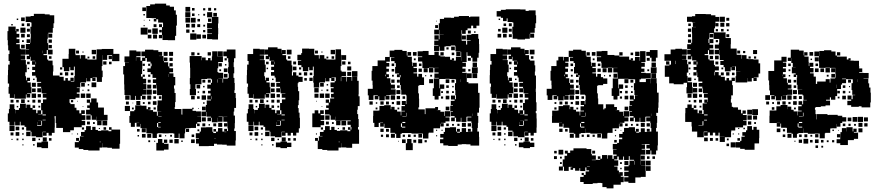

<svg xmlns="http://www.w3.org/2000/svg" viewBox="-20 -797 4832 1055"><path d="M60 -107H32V-128H23V-174H29V-198H33V-224H59V-198H63V-174H64V-193H84V-203H90V-227H122V-204H125V-222H147V-204H159V-218H173V-204H159V-194H179V-175H186V-191H206V-171H190V-169H213V-191H206V-231H232H216V-251H235V-260H215V-282H235V-284H209V-311H207V-290H185V-312H206V-320H185V-342H206V-347H182V-371H176V-381H156V-401H173V-412H157V-430H173V-441H156V-461H173V-463H148V-485H145V-472H127V-490H140V-497H122V-525H140V-527H122V-555H145V-561H126V-581H146V-562H148V-589H149V-612H147V-650H153V-673H148V-676H121V-706H148V-709H166V-721H226V-718H253V-713H278V-669H274V-643H270V-617H246V-612H267V-590H245V-611H243V-584H240V-560H245V-524H269V-498H243V-522H218H237V-500H219V-494H239V-470H245V-464H269V-438H273V-404H271V-382H307V-375H330V-354H339V-368H353V-354H367V-370H385V-352H369V-349H388V-379H391V-406V-431H369H386V-411H366V-428H361V-406H331V-428H323V-474H357V-500H358V-529H394V-500H395V-494H419V-475H423V-494H449V-475H460V-470H485H510V-497H511V-526H539V-528H569H603V-501H636V-461H596V-494H569V-468H543V-434H539V-409H544V-373H540V-347H512V-372H489V-370H505V-352H487V-368H477V-350H455V-368H453V-344H424V-343H421V-316H402V-313H418V-289H402V-282H417V-260H395V-252H362V-232H367V-225H390V-205H400V-191H416V-174H426V-191H446V-171H429V-164H449V-138H429V-133H448V-109H429V-98H399H386V-81H366V-98V-71H326V-94H289V-121H286V-159H280V-146H281V-96H280V-67H265V-52H247V-67H236V-51H216V-71H232V-73H214V-43H178V-48H153V-73H148V-79H124V-100H115V-108H93V-128H89V-108H63V-128H60ZM116 -681H96V-701H116ZM80 -687H72V-695H80ZM144 -653H128V-669H144ZM113 -654H99V-668H113ZM50 -657H42V-665H50ZM58 -259H34V-282H27V-320H30V-338H23V-384H24V-413H25V-442H33V-462H27V-500H32V-520H25V-548H23V-576H21V-626H26V-651H66V-626H69V-638H83V-624H71V-611H86V-591H71V-582H87V-560H69V-554H89V-529H94V-526H121V-496H94V-493H118V-469H94V-467H122V-442H127V-400H119V-378H103H123V-356H127V-370H145V-352H131V-344H149V-318H131H153V-284H129V-281H146V-261H126V-278H122V-255H90H60V-279H58ZM120 -617H92V-645H120ZM144 -623H128V-639H144ZM116 -591H96V-611H116ZM144 -593H128V-609H144ZM265 -562H247V-580H265ZM111 -566H101V-576H111ZM116 -531H96V-551H116ZM265 -532H247V-550H265ZM508 -499H484V-523H508ZM414 -503H398V-519H414ZM215 -504V-519H214V-504ZM439 -508H433V-514H439ZM543 -468V-494H542V-468ZM595 -472H577V-490H595ZM263 -474H249V-488H263ZM503 -474H489V-488H503ZM471 -476H461V-486H471ZM565 -442H547V-460H565ZM178 -444V-458H176V-444ZM143 -444H129V-458H143ZM593 -444H579V-458H593ZM322 -415H310V-427H322ZM140 -417H132V-425H140ZM355 -382H337V-400H355ZM383 -384H369V-398H383ZM323 -384H309V-398H323ZM170 -357H162V-365H170ZM509 -318H483V-344H509ZM177 -320H155V-342H177ZM446 -321H426V-341H446ZM470 -327H462V-335H470ZM176 -291H156V-311H176ZM471 -296H461V-306H471ZM439 -298H433V-304H439ZM448 -259H424V-283H448ZM478 -259H454V-283H478ZM178 -259H154V-283H178ZM205 -262H187V-280H205ZM508 -139H484V-163H501H478V-168H453V-194H473V-232H457V-250H475V-234H481V-256H511V-234H519V-206H551V-166H571V-136H543V-134H509V-156H508ZM116 -231H96V-251H116ZM204 -233H188V-249H204ZM174 -233H158V-249H174ZM54 -233H38V-249H54ZM83 -234H69V-248H83ZM382 -235H370V-247H382ZM141 -236H131V-246H141ZM408 -239H404V-243H408ZM473 -204H459V-218H473ZM201 -206H191V-216H201ZM80 -207H72V-215H80ZM438 -209H434V-213H438ZM214 -163H232V-168H214V-136H231V-139H214ZM478 -139H454V-163H478ZM569 -108H543V-134H569ZM207 -110H185V-127H184V-106H208V-109H211V-133H190V-132H207ZM538 -109H514V-133H538ZM474 -113H458V-129H474ZM501 -116H491V-126H501ZM60 -77H32V-105H60ZM527 30H465V27H438V22H413V14H391V-16H413V-23H398V-39H414V-24H419V-48H439V-50H425V-72H445V-82H453V-104H479V-83H487V-100H505V-83H518V-78H536V-81H576V-76H592V-84H579V-98H593V-85H640V-55V-7H637V20H595V15H570V13H542V-10H541V14H527ZM86 -81H66V-101H86ZM563 -84H549V-98H563ZM112 -85H100V-97H112ZM442 -85H430V-97H442ZM529 -88H523V-94H529ZM148 -49H124V-73H148ZM86 -51H66V-71H86ZM54 -53H38V-69H54ZM110 -57H102V-65H110ZM409 -58H403V-64H409ZM378 -59H374V-63H378ZM237 -20H215V-42H237ZM175 -22H157V-40H175ZM263 -24H249V-38H263ZM81 -26H71V-36H81ZM110 -27H102V-35H110ZM200 -27H192V-35H200ZM49 -28H43V-34H49ZM244 17H208V12H183V-14H208V-19H244ZM527 -16H535V-18H527ZM170 3H162V-5H170ZM109 2H103V-4H109Z M1267 -394H1233V-428H1236V-455H1234V-477H1226V-465H1214V-477H1226V-488H1207V-514H1226V-525H1274V-477H1266V-455H1264V-428H1267ZM750 -101H730V-121H745V-122H721H691V-160H695V-186H718V-193H723V-218H757V-216H785V-197H793V-208H807V-194H796V-192H821V-183H842V-161H847V-184H866V-185H844V-217H846V-245H869V-252H870V-274H843V-303H842V-329H840V-311H820V-331H838V-341H820V-361H838V-369H818V-389H808V-401H790V-421H808V-433H813V-448H807V-458H787V-478H779V-462H762V-419H761V-390H755V-376H764V-387H776V-375H765V-364H783V-338H767V-335H784V-307H767V-305H784V-277H761V-271H780V-251H760V-270H753V-248H727V-270H723V-248H697V-273H692V-275H664V-304H663V-333H662V-369V-388H657V-434H667V-454H689V-455H664V-487H691V-520H729V-514H753V-488H729V-483H752V-463H761V-480H777V-488H757V-514H777V-524H823V-521H850V-512H871V-490H853V-489H878V-462H880V-481H900V-461H881V-455H904V-432H911V-450H929V-432H911V-422H931V-400H911V-394H933V-374H943V-328H936V-310H939V-286H945V-236H942V-209H940V-198H977V-169H978V-167H982V-199H1036V-205H1044V-197H1038V-188H1057V-185H1084V-157H1064V-156H1085V-126H1064V-118H1077V-104H1063V-117H1057V-94H1028V-93H1001V-90H1019V-72H1001V-90H997V-64H994V-37H966V-63H962V-39H938V-63H932V-65H907V-64H873V-65H848V-63H842V-39H818V-63H812V-65H784V-92H781V-70H759V-92H781V-93H752V-116H750ZM1127 6H1073V-8H1057V-34H1073V-37H1056V-65H1077V-74H1084V-97H1113V-98H1147V-73H1152V-66H1167V-74H1178V-93H1202V-74H1212V-89H1228V-77H1233V-91H1230V-120H1229V-128H1207V-154H1229V-155H1204V-156H1181V-154H1203V-128H1177V-150H1176V-125H1144V-150H1140V-131H1120V-151H1139V-156H1115V-182H1113V-158H1087V-184H1111V-220H1116V-245H1139V-250H1119V-272H1137V-284H1123V-298H1137V-310H1119V-332H1139V-342H1145V-361H1140V-365H1118V-363H1087V-334H1057H1054V-308H1057V-274H1023V-308H1026V-334H1023V-368H1025V-396H1048H1025V-425H1024V-453H1022V-489H1052H1088V-466H1090V-481H1110V-466H1123V-478H1137V-465H1144V-487H1176V-515H1204V-487H1176V-486H1205V-456H1179V-422H1175V-401H1180V-397H1206V-365H1180V-364H1203V-343H1206V-365H1232V-369H1237V-394H1263V-369H1268V-341H1270V-301H1268V-286H1275V-258H1277V-204H1267V-184H1264V-162H1271V-120H1270V-91H1267V-77H1276V-25H1274V3H1226V-2H1201V-3H1172V-7H1156V5H1127ZM1174 -487H1146V-515H1174ZM931 -490H909V-512H931ZM901 -490H879V-512H901ZM1049 -492H1031V-510H1049ZM1139 -492H1121V-510H1139ZM1076 -495H1064V-507H1076ZM728 -463V-482H727V-463ZM929 -462H911V-480H929ZM1199 -432H1181V-450H1199ZM776 -435H764V-447H776ZM806 -435H794V-447H806ZM1224 -437H1216V-445H1224ZM1230 -401H1210V-421H1230ZM1195 -406H1185V-416H1195ZM774 -407H766V-415H774ZM1230 -371H1210V-391H1230ZM907 -374V-390H906V-374ZM806 -375H794V-387H806ZM1177 -343V-361H1175V-343ZM1108 -343H1092V-359H1108ZM1138 -343H1122V-359H1138ZM808 -343H792V-359H808ZM811 -310H789V-332H811ZM1080 -311H1060V-331H1080ZM1104 -317H1096V-325H1104ZM814 -277H786V-305H814ZM840 -281H820V-301H840ZM1107 -284H1093V-298H1107ZM1074 -287H1066V-295H1074ZM1112 -249H1088V-273H1112ZM692 -249H668V-273H692ZM811 -250H789V-272H811ZM1050 -251H1030V-271H1050ZM837 -254H823V-268H837ZM1077 -254H1063V-268H1077ZM1143 -252V-268H1141V-252ZM867 -254H853V-268H867ZM751 -220H729V-242H751ZM840 -221H820V-241H840ZM688 -223H672V-239H688ZM807 -224H793V-238H807ZM775 -226H765V-236H775ZM1104 -227H1096V-235H1104ZM712 -229H708V-233H712ZM694 -187H666V-215H694ZM1110 -191H1090V-211H1110ZM836 -195H824V-207H836ZM715 -196H705V-206H715ZM1072 -199H1068V-203H1072ZM1236 -162V-172V-162ZM850 -156H868V-158H850ZM1111 -130H1089V-152H1111ZM850 -122H863V-126H850ZM1201 -100H1179V-122H1201ZM721 -100H699V-122H721ZM848 -99V-97H863V-100H849V-121H843V-99ZM1229 -102H1211V-120H1229ZM1168 -103H1152V-119H1168ZM1108 -103H1092V-119H1108ZM1134 -107H1126V-115H1134ZM1167 -74H1153V-88H1167ZM747 -74H733V-88H747ZM1075 -76H1065V-86H1075ZM1213 -71H1224V-73H1213ZM811 -40H789V-62H811ZM780 -41H760V-61H780ZM867 -44H853V-58H867ZM1047 -44H1033V-58H1047ZM925 -46H915V-56H925ZM744 -47H736V-55H744ZM893 -48H887V-54H893ZM1156 -35H1167V-36H1156ZM962 -9H938V-33H962ZM881 30H839V-12H848V-33H872V-12H881V-30H899V-12H881V-7H906V25H881ZM1050 -11H1030V-31H1050ZM929 -12H911V-30H929ZM805 -16H795V-26H805ZM984 -17H976V-25H984ZM833 -18H827V-24H833ZM871 -587H853V-605H870V-648H876V-669H875V-688V-673H849V-691H839V-679H825V-693H837V-697H813V-698H784V-728V-764H805V-773H831V-777H893V-767H913V-760H936V-740H946V-716H952V-656H947V-652H948V-600H942V-576H902V-577H873V-604H871ZM1025 -733H999V-759H1025ZM782 -736H762V-756H782ZM1140 -738H1124V-754H1140ZM1049 -739H1035V-753H1049ZM1168 -740H1156V-752H1168ZM1108 -740H1096V-752H1108ZM1178 -580H1146V-582H1118V-610H1145V-613H1119V-639H1145V-642H1118V-670H1144V-702H1118V-730H1146V-704H1180V-668H1178V-643H1179V-609H1178ZM1026 -702H998V-730H1026ZM1172 -706H1152V-726H1172ZM1049 -709H1035V-723H1049ZM1107 -711H1097V-721H1107ZM776 -712H768V-720H776ZM1075 -713H1069V-719H1075ZM1055 -673H1029V-699H1055ZM1025 -673H999V-699H1025ZM1141 -677H1123V-695H1141ZM1079 -679H1065V-693H1079ZM805 -683H799V-689H805ZM774 -684H770V-688H774ZM1146 -643V-668V-643ZM1022 -646H1002V-666H1022ZM1052 -646H1032V-666H1052ZM840 -648H824V-664H840ZM1080 -648H1064V-664H1080ZM870 -648H854V-664H870ZM1107 -651H1097V-661H1107ZM775 -653H769V-659H775ZM791 -607H753V-645H791ZM847 -611H817V-641H847ZM811 -617H793V-635H811ZM1021 -617H1003V-635H1021ZM869 -619H855V-633H869ZM1108 -620H1096V-632H1108ZM1048 -620H1036V-632H1048ZM1059 -579H1025V-613H1059ZM1084 -584H1060V-608H1084ZM843 -585H821V-607H843ZM1112 -586H1092V-606H1112ZM812 -586H792V-606H812Z M1373 -107H1345V-128H1336V-174H1342V-198H1346V-224H1372V-198H1376V-174H1377V-193H1397V-203H1403V-227H1435V-204H1438V-222H1460V-204H1472V-218H1486V-204H1472V-194H1492V-175H1499V-191H1519V-171H1503V-169H1526V-191H1519V-231H1545H1529V-251H1548V-260H1528V-282H1548V-284H1522V-311H1520V-290H1498V-312H1519V-320H1498V-342H1519V-347H1495V-371H1489V-381H1469V-401H1486V-412H1470V-430H1486V-441H1469V-461H1486V-463H1461V-485H1458V-472H1440V-490H1453V-497H1435V-525H1453V-537H1505V-529H1527V-504H1528V-522H1550V-500H1532V-494H1552V-470H1558V-464H1582V-438H1586V-404H1584V-382H1620V-375H1643V-347H1620V-340H1616V-320H1618V-296H1624V-246H1621V-219H1617V-203H1621V-178H1626V-150H1628V-92H1622V-68H1608V-52H1590V-67H1578V-52H1560V-67H1549V-51H1529V-71H1545V-73H1527V-43H1491V-48H1466V-73H1461V-79H1437V-100H1428V-108H1406V-128H1402V-108H1376V-128H1373ZM1734 -316H1704V-343H1701V-379H1704V-406V-431H1682H1699V-411H1679V-428H1674V-406H1644V-428H1636V-439H1617V-463H1635V-466H1614V-496H1635V-505H1640V-530H1678V-529H1707V-500H1708V-494H1732V-475H1736V-494H1762V-475H1773V-470H1798H1823V-497H1824V-526H1854V-497H1855V-468H1856V-494H1882V-468H1856V-434H1852V-409H1857V-375H1883V-349H1886V-374H1912V-353H1915V-375H1943V-353H1951V-309V-279H1950V-268H1956V-214H1946V-194H1943V-170H1948V-143H1951V-99H1947V-85H1953V-55V-7H1915V15H1883V13H1855V-10H1854V14H1840V30H1778V27H1751V22H1726V-23H1711V-39H1727V-24H1732V-48H1752V-50H1738V-72H1758V-82H1766V-104H1792V-83H1800V-100H1818V-83H1831V-78H1849V-81H1889V-76H1905V-84H1892V-98H1906V-85H1911V-99H1907V-111H1889V-131H1907V-135H1883V-136H1856V-134H1822V-156H1821V-139H1797V-163H1814H1791V-168H1766V-194H1786V-232H1770V-250H1788V-234H1794V-256H1816V-261H1799V-281H1813V-290H1798V-312H1813V-318H1796V-344H1819V-351H1825V-372H1802V-370H1818V-352H1800V-368H1790V-350H1768V-368H1766V-344H1737V-343H1734ZM1371 -259H1347V-282H1340V-320H1343V-338H1336V-384H1337V-413H1338V-442H1346V-462H1340V-500H1371V-529H1407V-526H1434V-496H1407V-493H1431V-469H1407V-467H1435V-442H1440V-400H1432V-378H1416H1436V-356H1440V-370H1458V-352H1444V-344H1462V-318H1444H1466V-284H1442V-281H1459V-261H1439V-278H1435V-255H1403H1373V-279H1371ZM1582 -498H1556V-524H1582ZM1821 -499H1797V-523H1821ZM1727 -503H1711V-519H1727ZM1752 -508H1746V-514H1752ZM1576 -474H1562V-488H1576ZM1816 -474H1802V-488H1816ZM1784 -476H1774V-486H1784ZM1878 -442H1860V-460H1878ZM1607 -443H1591V-459H1607ZM1491 -444V-458H1489V-444ZM1456 -444H1442V-458H1456ZM1906 -444H1892V-458H1906ZM1910 -410H1888V-432H1910ZM1609 -411H1589V-431H1609ZM1635 -415H1623V-427H1635ZM1453 -417H1445V-425H1453ZM1944 -376H1914V-406H1944ZM1881 -379H1857V-403H1881ZM1910 -380H1888V-402H1910ZM1608 -382H1590V-400H1608ZM1668 -382H1650V-400H1668ZM1696 -384H1682V-398H1696ZM1636 -384H1622V-398H1636ZM1855 -351V-373H1853V-351ZM1698 -352H1680V-370H1698ZM1666 -354H1652V-368H1666ZM1483 -357H1475V-365H1483ZM1490 -320H1468V-342H1490ZM1759 -321H1739V-341H1759ZM1783 -327H1775V-335H1783ZM1731 -289H1707V-313H1731ZM1489 -291H1469V-311H1489ZM1784 -296H1774V-306H1784ZM1752 -298H1746V-304H1752ZM1761 -259H1737V-283H1761ZM1791 -259H1767V-283H1791ZM1491 -259H1467V-283H1491ZM1730 -260H1708V-282H1730ZM1518 -262H1500V-280H1518ZM1429 -231H1409V-251H1429ZM1517 -233H1501V-249H1517ZM1487 -233H1471V-249H1487ZM1367 -233H1351V-249H1367ZM1396 -234H1382V-248H1396ZM1454 -236H1444V-246H1454ZM1721 -239H1717V-243H1721ZM1786 -204H1772V-218H1786ZM1514 -206H1504V-216H1514ZM1393 -207H1385V-215H1393ZM1751 -209H1747V-213H1751ZM1742 -98H1696V-128V-174H1709V-191H1729V-174H1739V-191H1759V-171H1742V-164H1762V-138H1742V-133H1761V-109H1742ZM1527 -163H1545V-168H1527V-136H1544V-139H1527ZM1791 -139H1767V-163H1791ZM1882 -108H1856V-134H1882ZM1520 -110H1498V-127H1497V-106H1521V-109H1524V-133H1503V-132H1520ZM1851 -109H1827V-133H1851ZM1787 -113H1771V-129H1787ZM1814 -116H1804V-126H1814ZM1373 -77H1345V-105H1373ZM1399 -81H1379V-101H1399ZM1876 -84H1862V-98H1876ZM1425 -85H1413V-97H1425ZM1755 -85H1743V-97H1755ZM1842 -88H1836V-94H1842ZM1461 -49H1437V-73H1461ZM1399 -51H1379V-71H1399ZM1367 -53H1351V-69H1367ZM1423 -57H1415V-65H1423ZM1722 -58H1716V-64H1722ZM1550 -20H1528V-42H1550ZM1488 -22H1470V-40H1488ZM1576 -24H1562V-38H1576ZM1606 -24H1592V-38H1606ZM1394 -26H1384V-36H1394ZM1423 -27H1415V-35H1423ZM1513 -27H1505V-35H1513ZM1362 -28H1356V-34H1362ZM1557 17H1521V12H1496V-14H1521V-19H1557ZM1840 -16H1848V-18H1840ZM1581 11H1557V-13H1581ZM1483 3H1475V-5H1483ZM1422 2H1416V-4H1422Z M2390 -250H2368V-270H2358V-312H2364V-336V-366H2391V-392V-369H2367V-393H2390V-399H2367V-423H2390V-424H2362V-425H2337V-423H2301V-452H2300V-459H2277V-483H2300V-487H2275V-515H2303V-517H2335V-495H2367V-513H2391V-492H2400V-487H2425V-469V-485H2453V-469H2463V-477H2475V-465H2467V-464H2485V-485H2513V-463H2514V-486V-512H2511V-489H2487V-513H2510V-515H2483V-543H2481V-547H2457V-543H2429V-541H2422V-518H2396V-541H2393V-517H2365V-545H2389V-548H2366V-574H2389V-579H2367V-603H2391V-581H2395V-605H2418V-606H2394V-633H2392V-608H2366V-634H2391V-669H2397V-693H2420V-700H2458V-699H2475V-705H2501V-709H2557V-703H2564V-706H2614V-656H2598V-642H2580V-656H2569V-641H2549V-653V-631H2539V-611H2519V-631H2516V-609H2517V-573H2541V-552H2547V-573H2566V-576H2544V-606H2570V-610H2608V-584H2612V-555H2613V-507H2610V-480H2602V-458H2576V-480H2568V-490H2548V-510H2544V-486V-456H2521V-452H2540V-430H2521V-420H2538V-402H2520V-419V-397H2545V-365V-346H2554V-339H2577H2607V-303V-287H2615V-257V-205H2612V-178H2603V-160H2608V-122H2606V-94H2603V-74H2612V-45H2613V3H2565V-4H2542V-5H2517V-3H2495V5H2443V2H2416V-10H2398V-32H2416V-41H2399V-61H2418V-72H2425V-95H2452V-98H2486V-74H2491V-89H2507V-73H2492V-68H2508V-72H2517V-93H2541V-72H2566V-73H2551V-89H2567V-74H2575V-94H2572V-122H2570V-130H2548V-152H2570V-156H2545V-155H2520H2543V-127H2515V-150H2512V-128H2486V-150H2479V-131H2459V-151H2478V-159H2457V-183H2469V-186H2454V-216H2469V-219H2457V-243H2478V-250H2458V-272H2480V-252H2485V-274H2482V-302H2480V-340H2486V-361H2479V-363H2451V-364H2427V-363H2394V-336V-312H2397V-333H2421V-309H2400V-270H2390ZM2381 -679H2377V-683H2381ZM2387 -643H2371V-659H2387ZM2567 -613H2551V-629H2567ZM2593 -617H2585V-625H2593ZM2540 -580H2518V-602H2540ZM2479 -521H2459V-541H2479ZM2445 -525H2433V-537H2445ZM2061 -99H2037V-122H2030V-160H2031V-189H2060V-190H2065V-215H2091V-219H2127V-197H2130V-210H2148V-194H2162V-184H2182V-163H2185V-185H2205V-188H2186V-214H2205V-220H2188V-242H2210V-225H2213V-247H2214V-273H2211V-277H2185V-304H2182V-330H2178V-372H2181V-385H2177V-373H2161V-389H2173V-393H2151V-429H2155V-450H2148V-461H2129V-481H2147V-483H2122V-458H2103V-451H2119V-431H2103V-419H2117V-403H2103V-389H2117V-373H2106V-367H2125V-340H2128V-306H2154V-276H2125V-275H2102V-272H2120V-250H2098V-268H2094V-246H2064V-268H2059V-251H2039V-271H2056V-274H2037V-273H2032V-248H2006V-273H2001V-309H2028V-329H2027V-354H2022V-408H2026V-434H2055V-465H2096V-484H2121V-519H2147V-523H2191V-517H2215V-492H2219V-511H2239V-491H2220V-485H2243V-457H2220H2245V-434H2248V-452H2270V-430H2252V-423H2271V-399H2252V-394H2272V-376H2279V-391H2299V-372H2310V-330H2284V-326H2278V-310V-284H2282V-255H2283V-207H2279V-196H2314V-170H2318V-202H2371V-209H2387V-193H2380V-192H2400V-183H2421V-160H2424V-186H2454V-156H2428V-122H2403V-120H2418V-102H2400V-117H2398V-92H2362V-68H2336V-64H2334V-36H2304V-63H2277H2241V-66H2214V-89V-66H2188V-62H2181V-39H2157V-62H2150V-40H2128V-62H2150V-67H2125V-94H2122H2092V-117H2089V-101H2069V-121H2085V-123H2068V-122H2061ZM2269 -491H2249V-511H2269ZM2418 -492H2400V-510H2418ZM2476 -494H2462V-508H2476ZM2567 -463H2551V-479H2567ZM2264 -466H2254V-476H2264ZM2601 -429H2577V-453H2601ZM2296 -434H2282V-448H2296ZM2146 -434H2132V-448H2146ZM2605 -395H2573V-427H2605ZM2361 -399H2337V-423H2361ZM2330 -400H2308V-422H2330ZM2298 -402H2280V-420H2298ZM2146 -404H2132V-418H2146ZM2565 -405H2553V-417H2565ZM2572 -368H2546V-394H2572ZM2602 -368H2576V-394H2602ZM2101 -378V-387H2098V-378ZM2354 -376H2344V-386H2354ZM2144 -376H2134V-386H2144ZM2322 -378H2316V-384H2322ZM2360 -340H2338V-362H2360ZM2449 -341H2429V-361H2449ZM2513 -346V-361H2512V-346ZM2148 -342H2130V-360H2148ZM2477 -343H2461V-359H2477ZM2177 -343H2161V-359H2177ZM2150 -310H2128V-332H2150ZM2176 -314H2162V-328H2176ZM2446 -314H2432V-328H2446ZM2473 -317H2465V-325H2473ZM2180 -280H2158V-302H2180ZM2446 -284H2432V-298H2446ZM2414 -286H2404V-296H2414ZM2474 -286H2464V-296H2474ZM2151 -249H2127V-273H2151ZM2449 -251H2429V-271H2449ZM2178 -252H2160V-270H2178ZM2206 -254H2192V-268H2206ZM2415 -255H2403V-267H2415ZM2179 -221H2159V-241H2179ZM2028 -222H2010V-240H2028ZM2088 -222H2070V-240H2088ZM2117 -223H2101V-239H2117ZM2145 -225H2133V-237H2145ZM2053 -227H2045V-235H2053ZM2449 -191H2429V-211H2449ZM2054 -196H2044V-206H2054ZM2174 -196H2164V-206H2174ZM2215 -158V-177H2213V-158ZM2575 -160V-173H2574V-160ZM2191 -155H2212V-157H2191ZM2450 -130H2428V-152H2450ZM2191 -121H2207V-127H2191ZM2540 -100H2518V-122H2540ZM2568 -102H2550V-120H2568ZM2188 -100V-96H2207V-101H2189V-119H2183V-100ZM2446 -104H2432V-118H2446ZM2505 -105H2493V-117H2505ZM2474 -106H2464V-116H2474ZM2088 -72H2070V-90H2088ZM2117 -73H2101V-89H2117ZM2382 -78H2376V-84H2382ZM2412 -78H2406V-84H2412ZM2299 -41H2279V-61H2299ZM2117 -43H2101V-59H2117ZM2236 -44H2222V-58H2236ZM2085 -45H2073V-57H2085ZM2205 -45H2193V-57H2205ZM2265 -45H2253V-57H2265ZM2382 -48H2376V-54H2382ZM2248 28H2210V-10H2217V-33H2241V-10H2248ZM2300 -10H2278V-32H2300ZM2209 -11H2189V-31H2209ZM2267 -13H2251V-29H2267ZM2325 -15H2313V-27H2325ZM2171 -19H2167V-23H2171Z M2865 -580H2823V-584H2797V-612H2795V-650H2801V-673H2796V-676H2769V-696H2764V-681H2744V-699H2732V-706H2709V-736H2732V-743H2759V-746H2809H2839V-745H2868V-737H2885V-740H2923V-713H2926V-669H2922V-643H2918V-617H2894V-612H2915V-590H2893V-611H2891V-584H2865ZM2728 -687H2720V-695H2728ZM2792 -653H2776V-669H2792ZM2761 -654H2747V-668H2761ZM2768 -617H2740V-645H2768ZM2792 -623H2776V-639H2792ZM2731 -624H2717V-638H2731ZM2764 -591H2744V-611H2764ZM2734 -591H2714V-611H2734ZM2792 -593H2776V-609H2792ZM2708 -107H2680V-128H2671V-174H2677V-198H2681V-224H2707V-198H2711V-174H2712V-193H2732V-203H2738V-227H2770V-204H2773V-222H2795V-204H2807V-218H2821V-204H2807V-194H2827V-175H2834V-191H2854V-171H2838V-169H2861V-191H2854V-231H2880H2864V-251H2883V-260H2863V-282H2883V-284H2857V-311H2855V-290H2833V-312H2854V-320H2833V-342H2854V-347H2830V-371H2824V-381H2804V-401H2821V-412H2805V-430H2821V-441H2804V-461H2821V-463H2796V-485H2793V-472H2775V-490H2788V-497H2770V-525H2788V-537H2840V-529H2862V-504H2863V-522H2885V-500H2867V-494H2887V-470H2893V-464H2917V-438H2921V-404H2919V-382H2925V-352V-310H2924V-292H2925V-250V-235H2928V-187H2924V-175H2928V-146H2929V-96H2928V-67H2913V-52H2895V-67H2884V-51H2864V-71H2880V-73H2862V-43H2826V-48H2801V-73H2796V-79H2772V-100H2763V-108H2741V-128H2737V-108H2711V-128H2708ZM2706 -259H2682V-282H2675V-320H2678V-338H2671V-384H2672V-413H2673V-442H2681V-462H2675V-500H2706V-529H2742V-526H2769V-496H2742V-493H2766V-469H2742V-467H2770V-442H2775V-400H2767V-378H2751H2771V-356H2775V-370H2793V-352H2779V-344H2797V-318H2779H2801V-284H2777V-281H2794V-261H2774V-278H2770V-255H2738H2708V-279H2706ZM2917 -498H2891V-524H2917ZM2911 -474H2897V-488H2911ZM2826 -444V-458H2824V-444ZM2791 -444H2777V-458H2791ZM2788 -417H2780V-425H2788ZM2818 -357H2810V-365H2818ZM2825 -320H2803V-342H2825ZM2824 -291H2804V-311H2824ZM2826 -259H2802V-283H2826ZM2853 -262H2835V-280H2853ZM2764 -231H2744V-251H2764ZM2852 -233H2836V-249H2852ZM2822 -233H2806V-249H2822ZM2702 -233H2686V-249H2702ZM2731 -234H2717V-248H2731ZM2789 -236H2779V-246H2789ZM2849 -206H2839V-216H2849ZM2728 -207H2720V-215H2728ZM2862 -163H2880V-168H2862V-136H2879V-139H2862ZM2855 -110H2833V-127H2832V-106H2856V-109H2859V-133H2838V-132H2855ZM2708 -77H2680V-105H2708ZM2734 -81H2714V-101H2734ZM2760 -85H2748V-97H2760ZM2796 -49H2772V-73H2796ZM2734 -51H2714V-71H2734ZM2702 -53H2686V-69H2702ZM2758 -57H2750V-65H2758ZM2885 -20H2863V-42H2885ZM2823 -22H2805V-40H2823ZM2911 -24H2897V-38H2911ZM2729 -26H2719V-36H2729ZM2758 -27H2750V-35H2758ZM2848 -27H2840V-35H2848ZM2697 -28H2691V-34H2697ZM2892 17H2856V12H2831V-14H2856V-19H2892ZM2916 11H2892V-13H2916ZM2818 3H2810V-5H2818ZM2757 2H2751V-4H2757Z M3072 -101H3052V-121H3068V-122H3051H3013V-160H3014V-189H3043V-190H3049V-214H3074V-219H3110V-197H3113V-210H3131V-194H3145V-184H3165V-163H3168V-185H3189V-189H3170V-213H3189V-220H3171V-242H3193V-224H3196V-247H3198V-273H3194V-277H3168V-304H3165V-330H3161V-372H3164V-385H3159V-374H3145V-388H3156V-393H3134V-429H3139V-451H3132V-461H3112V-481H3129V-484H3105V-458H3086V-452H3103V-430H3086V-420H3101V-402H3086V-389H3100V-373H3089V-367H3108V-341H3112V-332H3133V-310H3112V-306H3137V-276H3108V-275H3085V-273H3104V-249H3080V-268H3077V-246H3047V-268H3042V-251H3022V-271H3039V-274H3020V-273H3015V-248H2989V-273H2984V-309H3011V-329H3010V-354H3005V-408H3009V-434H3038V-465H3048V-485H3076V-465H3079V-484H3105V-518H3129V-524H3175V-518H3199V-492H3203V-510H3221V-492H3203V-485H3226V-457H3228V-434H3231V-452H3253V-430H3235V-423H3254V-399H3235V-394H3255V-376H3262V-391H3282V-373H3294V-366H3317V-336H3294V-329H3267V-326H3261V-310V-284H3265V-256H3267V-224H3295V-196H3301V-202H3309V-224H3355V-209H3370V-193H3363V-192H3383V-183H3404V-160H3407V-186H3437V-156H3411V-152H3433V-130H3411V-122H3386V-120H3401V-102H3383V-117H3381V-92H3351H3346V-67H3319V-64H3317V-36H3287V-63H3260H3224V-67H3198V-90H3197V-66H3171V-62H3163V-40H3141V-62H3133V-40H3111V-62H3133V-67H3108V-94H3105V-95H3076V-117H3072ZM3584 -459H3560V-480H3551V-490H3531V-512H3551V-522H3593V-480H3584ZM3373 -250H3351V-270H3341V-312H3347V-336V-366H3375V-392H3373V-399H3350V-423H3373V-424H3345V-425H3319V-424H3285V-452H3283V-459H3260V-483H3283V-487H3258V-515H3286V-517H3318V-495H3356V-492H3383V-486H3407V-469V-486H3437V-469H3446V-477H3458V-465H3450V-464H3469V-484H3495V-463H3497V-486V-516H3527V-486V-456H3504V-452H3523V-430H3504V-420H3521V-402H3503V-397H3528V-395H3556V-367H3528V-365H3502V-361H3494V-346H3529V-364H3555V-339H3556V-367H3588V-339H3590V-309V-288H3599V-234H3598V-205H3596V-177H3586V-160H3591V-122H3589V-94H3555V-122H3553V-130H3531V-152H3553V-156H3528V-155H3526V-127H3498V-150H3495V-128H3469V-150H3462V-131H3442V-151H3461V-159H3440V-183H3453V-186H3437V-216H3453V-219H3440V-243H3461V-250H3441V-272H3463V-252H3469V-274H3483V-275H3466V-302H3463V-340H3470V-361H3462V-362H3433V-364H3409H3377V-336V-312H3380V-333H3404V-309H3383V-270H3373ZM3494 -489H3470V-513H3494ZM3252 -491H3232V-511H3252ZM3401 -492H3383V-510H3401ZM3459 -494H3445V-508H3459ZM3550 -463H3534V-479H3550ZM3247 -466H3237V-476H3247ZM3584 -429H3560V-453H3584ZM3279 -434H3265V-448H3279ZM3129 -434H3115V-448H3129ZM3588 -395H3556V-427H3588ZM3344 -399H3320V-423H3344ZM3313 -400H3291V-422H3313ZM3281 -402H3263V-420H3281ZM3128 -405H3116V-417H3128ZM3547 -406H3537V-416H3547ZM3585 -368H3559V-394H3585ZM3373 -370H3351V-392H3373ZM3084 -378V-387H3081V-378ZM3337 -376H3327V-386H3337ZM3127 -376H3117V-386H3127ZM3305 -378H3299V-384H3305ZM3433 -340H3411V-362H3433ZM3131 -342H3113V-360H3131ZM3460 -343H3444V-359H3460ZM3159 -344H3145V-358H3159ZM3429 -314H3415V-328H3429ZM3159 -314H3145V-328H3159ZM3456 -317H3448V-325H3456ZM3163 -280H3141V-302H3163ZM3429 -284H3415V-298H3429ZM3398 -285H3386V-297H3398ZM3457 -286H3447V-296H3457ZM3134 -249H3110V-273H3134ZM3432 -251H3412V-271H3432ZM3161 -252H3143V-270H3161ZM3189 -254H3175V-268H3189ZM3398 -255H3386V-267H3398ZM3162 -221H3142V-241H3162ZM3070 -223H3054V-239H3070ZM3100 -223H3084V-239H3100ZM3128 -225H3116V-237H3128ZM3037 -226H3027V-236H3037ZM3432 -191H3412V-211H3432ZM3038 -195H3026V-207H3038ZM3157 -196H3147V-206H3157ZM3198 -158V-178H3196V-158ZM3558 -160V-173H3557V-160ZM3174 -155H3195V-157H3174ZM3174 -121H3191V-127H3174ZM3523 -100H3501V-122H3523ZM3551 -102H3533V-120H3551ZM3171 -100V-96H3191V-101H3172V-119H3167V-100ZM3429 -104H3415V-118H3429ZM3488 -105H3476V-117H3488ZM3457 -106H3447V-116H3457ZM3073 140H3051V118H3072V79H3082V59H3096V47H3084V31H3100V43H3113V30H3131V18H3173H3203V22H3229V49H3232V57H3254V81H3232V83H3254V81H3278V76H3265V62H3279V75H3288V55H3316V75H3319V56H3345V76H3352V59H3368V52H3349V26H3368V24H3347V-6H3371V-12H3381V-32H3399V-41H3382V-61H3401V-72H3409V-94H3435V-98H3469V-75H3474V-89H3490V-73H3476V-68H3492V-71H3501V-92H3523V-72H3549V-73H3534V-89H3550V-74H3559V-94H3585V-74H3595V-44V2H3593V30H3585V52H3559V30H3554V51H3530V27H3551V19H3532V-1H3549V-5H3526H3506V-3H3524V21H3506V25H3526V53H3500V85H3526V113H3503V114H3527V143H3528V175H3501V178H3471V208H3433V201H3410V177H3433V171H3410V147H3434V170V141H3410V117H3434V111H3439V86H3464V81H3440V61H3435V82H3409V63H3404V81H3380V63H3372V79H3355V84H3377V114H3355V118H3373V140H3381V160H3382V149H3402V169H3391V174H3407V204H3391V218H3351V238H3313V231H3290V209H3282V208H3263V210H3237V214H3187V203H3168V175H3187V165H3176V153H3188V164H3198V145H3217V139H3202V123H3196V143H3168V127H3164V141H3140V127H3129V136H3115V122H3124V120H3105V142H3079V119H3073ZM3071 -72H3053V-90H3071ZM3099 -74H3085V-88H3099ZM3366 -77H3358V-85H3366ZM3394 -79H3390V-83H3394ZM3282 -41H3262V-61H3282ZM3219 -44H3205V-58H3219ZM3188 -45H3176V-57H3188ZM3248 -45H3236V-57H3248ZM3365 -48H3359V-54H3365ZM3369 -14H3355V-28H3369ZM3075 52H3049V26H3075ZM3250 47H3234V31H3250ZM3039 46H3025V32H3039ZM3523 80H3501V58H3523ZM3040 77H3024V61H3040ZM3579 76H3565V62H3579ZM3549 76H3535V62H3549ZM3067 74H3057V64H3067ZM3555 112H3529V86H3555ZM3467 108V87H3465V108ZM3498 108V87H3497V108ZM3433 110H3411V88H3433ZM3067 104H3057V94H3067ZM3397 104H3387V94H3397ZM3555 142H3529V116H3555ZM3206 119H3221V117H3206ZM3396 133H3388V125H3396Z M3847 -43H3811V-74H3782V-102H3780V-127H3745V-175H3746V-204H3757V-223H3781V-204H3792V-195H3813V-175H3820V-190H3838V-172H3823V-171H3846V-193H3841V-229H3864V-232H3850V-250H3868V-236H3870V-251H3869V-260H3848V-282H3869V-285H3843V-311H3839V-291H3819V-311H3839V-349H3817V-373H3811V-399H3808V-382H3790V-400H3807V-442H3790V-460H3806V-465H3783V-487H3779V-471H3759V-491H3775V-498H3756V-524H3775V-528H3756V-554H3778V-562H3760V-580H3778V-562H3783V-587V-614H3782V-648H3804V-649H3787V-673H3800V-674H3782V-677H3755V-705H3782V-708H3800V-720H3858V-719H3887V-713H3911V-704H3932V-678H3911V-670H3928V-652H3910V-669H3909V-641H3904V-619H3937H3967V-588H3996V-554H3995V-530H3998H4028V-500V-496H4054V-474H4056V-494H4082V-474H4092V-472H4120V-470H4148V-449H4157V-393H4148V-372H4122V-370H4138V-352H4120V-368H4111V-349H4087V-368H4086V-344H4052H4022V-378H4025V-405H4048V-406H4024V-432H4002V-431H4019V-411H3999V-428H3995V-405H3963V-428H3956V-440H3938V-462H3956V-467H3935V-494H3932V-522H3931V-499H3907V-523H3930V-530H3908V-552H3930V-560H3932V-583H3901V-616H3879V-611H3899V-591H3879V-611H3877V-583H3873V-561H3878V-582H3900V-560H3879V-524H3902V-498H3876V-521H3870V-500H3852V-494H3872V-471H3879V-465H3903V-440H3908V-402H3906V-383H3909V-401H3929V-383H3941V-375H3963V-355H3972V-368H3986V-355H4000V-370H4018V-352H4003V-329H4007V-273H3998V-252H3996V-233H4001V-210H4008V-207H4035V-194H4052V-174H4060V-190H4078V-172H4062V-165H4083V-137H4063V-134H4082V-108H4063V-97H4020V-80H3998V-72H3997V-43H3963V-17H3935V-45H3961V-46H3934V-68H3928V-52H3910V-68H3897V-53H3881V-69H3869V-51H3849V-71H3867V-74H3847ZM3963 -677H3935V-705H3963ZM3987 -683H3971V-699H3987ZM3960 -650H3938V-672H3960ZM3988 -652H3970V-670H3988ZM3776 -654H3762V-668H3776ZM3778 -622H3760V-640H3778ZM3956 -624H3942V-638H3956ZM3925 -625H3913V-637H3925ZM3984 -626H3974V-636H3984ZM3987 -593H3971V-609H3987ZM3777 -593H3761V-609H3777ZM3925 -565H3913V-577H3925ZM3899 -531H3879V-551H3899ZM3786 -284H3752V-318H3755V-342H3736V-334H3682V-339H3657V-375H3633V-405V-437H3658V-442H3640V-460H3658V-442H3667V-463H3661H3631V-499H3661H3665V-525H3691V-529H3727V-526H3754V-496H3727V-493H3751V-469H3727V-468H3756V-444H3762V-458H3776V-444H3762V-398H3754V-380H3758V-345H3783V-318H3786ZM4140 -500H4118V-522H4140ZM4047 -503H4031V-519H4047ZM4075 -505H4063V-517H4075ZM3929 -471H3909V-491H3929ZM3898 -472H3880V-490H3898ZM4135 -475H4123V-487H4135ZM4105 -475H4093V-487H4105ZM3693 -445V-463H3691V-445ZM3927 -443H3911V-459H3927ZM3812 -443V-458H3808V-443ZM3930 -410H3908V-432H3930ZM3807 -413H3791V-429H3807ZM3954 -416H3944V-426H3954ZM3774 -416H3764V-426H3774ZM3988 -382H3970V-400H3988ZM3957 -383H3941V-399H3957ZM4016 -384H4002V-398H4016ZM3772 -388H3766V-394H3772ZM3779 -351H3759V-371H3779ZM3841 -351V-368V-351ZM3803 -357H3795V-365H3803ZM3810 -320H3788V-342H3810ZM3839 -321H3819V-341H3839ZM3811 -289H3787V-313H3811ZM3811 -259H3787V-283H3811ZM3780 -260H3758V-282H3780ZM3837 -263H3821V-279H3837ZM3837 -233H3821V-249H3837ZM3806 -234H3792V-248H3806ZM3774 -236H3764V-246H3774ZM3806 -204H3792V-218H3806ZM3834 -206H3824V-216H3834ZM4145 -165H4113V-197H4145ZM4112 -168H4086V-194H4112ZM3849 -163H3868V-168H3849ZM4111 -139H4087V-163H4111ZM4140 -140H4118V-162H4140ZM3849 -135H3865V-139H3849ZM3840 -110H3818V-108H3842H3845V-131H3840ZM4108 -112H4090V-130H4108ZM4134 -116H4124V-126H4134ZM4126 26H4072V21H4047V14H4024V-16H4047V-23H4054V-46H4072V-51H4059V-71H4079V-81H4086V-104H4112V-84H4120V-100H4138V-84H4152V-38H4151V-9H4126ZM4073 -87H4065V-95H4073ZM4042 -88H4036V-94H4042ZM4042 -58H4036V-64H4042ZM4012 -58H4006V-64H4012ZM3869 -21H3849V-41H3869ZM3897 -23H3881V-39H3897ZM3926 -24H3912V-38H3926ZM4046 -24H4032V-38H4046ZM3984 -26H3974V-36H3984ZM4023 13H3995V-15H4023ZM3986 6H3972V-8H3986Z M4268 -101H4248V-121H4265V-122H4248V-121H4208V-161H4209V-190H4246V-213H4269V-220H4307V-197H4308V-211H4328V-194H4341V-185H4362V-163H4364V-185H4385V-189H4366V-213H4385V-221H4368V-241H4388V-224H4393V-246H4413V-248H4395V-273H4390V-278H4365V-304H4388V-305H4362V-331H4358V-371H4360V-385H4355V-374H4341V-388H4352V-394H4331V-428H4352V-429H4336V-451H4328V-478H4327V-462H4309V-480H4325V-524H4371V-519H4396V-493H4399V-510H4417V-492H4400V-486H4423V-457H4424V-434H4427V-452H4449V-430H4431V-423H4450V-399H4431V-394H4451V-376H4463V-336H4470V-349H4517V-362H4539V-343H4543V-366H4569V-370H4571V-393H4570V-424H4541V-425H4515V-424H4481V-453H4480V-488H4455V-514H4481V-489H4482V-517H4508V-521H4548V-514H4571V-492H4579V-510H4597V-492H4579V-486H4603H4633V-470H4642V-477H4654V-465H4647V-464H4671V-463H4700V-434H4701V-421H4718V-401H4701V-397H4724V-396H4753V-366H4725V-364H4751V-339H4756V-316H4763V-288H4765V-234H4762V-207H4714V-213H4699V-210H4657V-219H4636V-243H4657V-250H4637V-272H4659V-252H4665V-274H4679V-276H4663V-302H4659V-340H4666V-361H4658V-362H4629V-340H4607V-332H4601V-308H4580V-269H4570V-249H4546V-262H4540V-249H4519V-244H4541V-218H4516V-213H4490V-209H4463V-206H4458V-194H4461V-170H4467V-141H4469V-170H4527V-165H4533V-166H4583V-161H4608V-153H4630V-129H4608V-121H4583H4598V-101H4578V-116H4577V-92H4548V-91H4542V-67H4515V-64H4512V-37H4484V-63H4457V-62H4419V-67H4394V-91H4393V-66H4367V-62H4329V-67H4304V-94H4301V-95H4272V-118H4268ZM4448 -491H4428V-511H4448ZM4238 -251H4218V-271H4235V-274H4211V-300H4207V-329H4206V-355H4202V-407H4234V-417V-465H4274V-485H4302V-457H4282V-453H4300V-429H4282V-421H4298V-401H4282V-389H4296V-373H4285V-367H4304V-342H4309V-332H4329V-310H4309V-306H4333V-276H4305V-274H4281V-273H4300V-249H4276V-268H4273V-246H4243V-268H4238ZM4479 -460H4457V-482H4479ZM4442 -467H4434V-475H4442ZM4475 -434H4461V-448H4475ZM4325 -434H4311V-448H4325ZM4540 -399H4516V-423H4540ZM4569 -400H4547V-422H4569ZM4508 -401H4488V-421H4508ZM4478 -401H4458V-421H4478ZM4323 -406H4313V-416H4323ZM4568 -371H4548V-391H4568ZM4280 -378V-387H4279V-378ZM4533 -376H4523V-386H4533ZM4322 -377H4314V-385H4322ZM4607 -362H4629V-365H4607ZM4691 -346V-361H4690V-346ZM4327 -342H4309V-360H4327ZM4656 -343H4640V-359H4656ZM4355 -344H4341V-358H4355ZM4575 -313V-332H4574V-313ZM4625 -314H4611V-328H4625ZM4355 -314H4341V-328H4355ZM4651 -318H4645V-324H4651ZM4359 -280H4337V-302H4359ZM4625 -284H4611V-298H4625ZM4595 -284H4581V-298H4595ZM4652 -287H4644V-295H4652ZM4211 -248H4185V-274H4211ZM4330 -249H4306V-273H4330ZM4628 -251H4608V-271H4628ZM4357 -252H4339V-270H4357ZM4386 -253H4370V-269H4386ZM4593 -256H4583V-266H4593ZM4358 -221H4338V-241H4358ZM4297 -222H4279V-240H4297ZM4206 -223H4190V-239H4206ZM4266 -223H4250V-239H4266ZM4324 -225H4312V-237H4324ZM4233 -226H4223V-236H4233ZM4235 -194H4221V-208H4235ZM4353 -196H4343V-206H4353ZM4395 -158V-178H4392V-158ZM4370 -155H4391V-157H4370ZM4722 -127H4694V-155H4722ZM4691 -128H4665V-154H4691ZM4749 -130H4727V-152H4749ZM4658 -131H4638V-151H4658ZM4388 -101H4368V-119H4363V-100H4367V-96H4388V-127H4370V-121H4388ZM4719 -100H4697V-122H4719ZM4747 -102H4729V-120H4747ZM4625 -104H4611V-118H4625ZM4654 -105H4642V-117H4654ZM4683 -106H4673V-116H4683ZM4639 0H4597V-10H4577V-32H4597V-42H4579V-60H4597V-42H4598V-71H4606V-93H4630V-75H4631V-98H4665V-75H4669V-90H4687V-72H4672V-68H4695V-34H4672V-27H4639ZM4719 -70H4697V-92H4719ZM4268 -71H4248V-91H4268ZM4294 -75H4282V-87H4294ZM4562 -77H4554V-85H4562ZM4590 -79H4586V-83H4590ZM4359 -40H4337V-62H4359ZM4329 -40H4307V-62H4329ZM4477 -42H4459V-60H4477ZM4416 -43H4400V-59H4416ZM4295 -44H4281V-58H4295ZM4385 -44H4371V-58H4385ZM4443 -46H4433V-56H4443ZM4421 -8H4395V-34H4421ZM4478 -11H4458V-31H4478ZM4387 -12H4369V-30H4387ZM4445 -14H4431V-28H4445ZM4505 -14H4491V-28H4505ZM4564 -15H4552V-27H4564ZM4533 -16H4523V-26H4533ZM4351 -18H4345V-24H4351ZM4475 16H4461V2H4475ZM4503 14H4493V4H4503Z"/></svg>

Font: Rubik Storm
Style: Regular
Weight: 400
Designer: Hubert and Fischer, NaN
Foundry: Hubert and Fischer, NaN
Version: Version 2.201